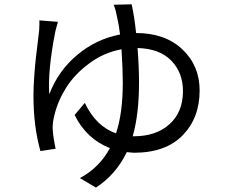

<svg xmlns="http://www.w3.org/2000/svg" viewBox="-20 -810 1040 888"><path d="M593.8 -179.7H598.6Q702.1 -179.7 764.2 -235.8Q826.2 -292 826.2 -388.7Q826.2 -473.6 772.5 -529.3Q718.8 -585 616.2 -587.9Q623 -499 623 -427.7Q623 -282.2 593.8 -179.7ZM505.9 -788.1 588.9 -790Q601.6 -733.4 609.4 -657.2Q744.1 -657.2 823.7 -581.5Q903.3 -505.9 903.3 -391.6Q903.3 -264.6 824.7 -184.1Q746.1 -103.5 598.6 -103.5L566.4 -106.4Q516.6 -2.9 423.8 57.6L349.6 13.7Q440.4 -35.2 488.3 -125Q378.9 -168 325.2 -278.3L372.1 -334Q424.8 -224.6 516.6 -193.4Q547.9 -286.1 547.9 -427.7Q547.9 -488.3 542 -582Q460.9 -567.4 393.1 -517.1Q325.2 -466.8 286.1 -404.8Q247.1 -342.8 231.4 -276.4Q222.7 -243.2 223.6 -214.8Q225.6 -175.8 237.3 -122.1L167 -111.3Q134.8 -224.6 134.8 -367.2Q134.8 -406.2 138.2 -455.6Q141.6 -504.9 145.5 -538.6Q149.4 -572.3 154.8 -616.7Q160.2 -661.1 161.1 -669.9Q163.1 -704.1 162.1 -715.8L248 -709Q238.3 -675.8 235.4 -662.1Q200.2 -482.4 208 -374Q249 -482.4 337.4 -556.2Q425.8 -629.9 535.2 -650.4Q530.3 -692.4 522.5 -726.6Q515.6 -763.7 505.9 -788.1Z"/></svg>

Font: Gen Shin Gothic Regular
Style: Regular
Weight: 400
Designer: [Source Han Sans]
Ryoko NISHIZUKA  (kana & ideographs); Paul D. Hunt (Latin, Greek & Cyrillic); Wenlong ZHANG  (bopomofo
Version: Version 1.002.20150607